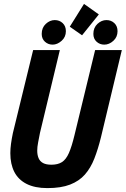

<svg xmlns="http://www.w3.org/2000/svg" viewBox="-20 -950 645 985"><path d="M223 15Q159 15 116.5 -6.5Q74 -28 53.5 -68Q33 -108 33 -164Q33 -187 36.5 -212.5Q40 -238 46 -267L150 -693H287L185 -268Q180 -242 175.5 -219Q171 -196 171 -177Q171 -155 178 -138.5Q185 -122 201 -113.5Q217 -105 244 -105Q277 -105 298 -118.5Q319 -132 333.5 -165Q348 -198 362 -256L468 -693H605L498 -246Q483 -185 464 -136.5Q445 -88 415.5 -54.5Q386 -21 339.5 -3Q293 15 223 15ZM401 -769 338 -813 411 -930 487 -876ZM250 -721Q227 -721 210.5 -736Q194 -751 194 -776Q194 -808 215 -827.5Q236 -847 261 -847Q285 -847 301.5 -831.5Q318 -816 318 -790Q318 -760 296 -740.5Q274 -721 250 -721ZM515 -721Q492 -721 475.5 -736Q459 -751 459 -776Q459 -808 480 -827.5Q501 -847 526 -847Q550 -847 566.5 -831.5Q583 -816 583 -790Q583 -760 561.5 -740.5Q540 -721 515 -721Z"/></svg>

Font: Ubuntu Sans Mono
Style: Italic
Weight: 400
Italic angle: -13.5°
Monospace: yes
Designer: Dalton Maag Ltd
Foundry: Dalton Maag Ltd
Version: Version 1.006